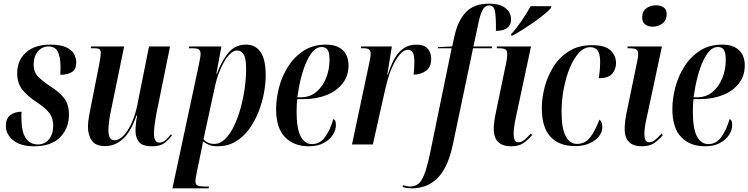

<svg xmlns="http://www.w3.org/2000/svg" viewBox="-20 -790 4093 1050"><path d="M166 10Q93 10 52.5 -22.5Q12 -55 12 -102Q12 -142 36.5 -160.5Q61 -179 98 -179Q97 -170 97 -161Q97 -152 97 -143Q98 -67 121.5 -33.5Q145 0 187 0Q225 0 248 -28.5Q271 -57 271 -104Q271 -143 251 -170.5Q231 -198 181 -231Q133 -262 103.5 -298Q74 -334 74 -389Q74 -460 122 -503Q170 -546 255 -546Q309 -546 340.5 -532Q372 -518 384.5 -495.5Q397 -473 397 -448Q397 -411 373.5 -396Q350 -381 310 -381Q310 -394 310.5 -405.5Q311 -417 311 -428Q310 -481 295.5 -508.5Q281 -536 244 -536Q211 -536 187.5 -509Q164 -482 164 -435Q164 -398 184.5 -375Q205 -352 251 -321Q304 -287 330.5 -253.5Q357 -220 357 -162Q357 -89 309 -39.5Q261 10 166 10Z M812 10Q757 10 739 -15Q721 -40 721 -74Q721 -89 723.5 -115.5Q726 -142 730 -158H726Q696 -69 652 -30Q608 9 555 9Q502 9 481.5 -22Q461 -53 461 -97Q461 -122 467 -156Q473 -190 479 -218L521 -430Q526 -455 528.5 -472.5Q531 -490 531 -499Q531 -514 525 -520Q519 -526 494 -526H476L478 -536H659L588 -191Q581 -161 577 -129Q573 -97 573 -79Q573 -49 581.5 -36Q590 -23 606 -23Q628 -23 648 -41Q668 -59 685 -88.5Q702 -118 714 -152.5Q726 -187 732 -221L795 -536H910L834 -162Q829 -134 825.5 -107.5Q822 -81 822 -61Q822 -10 851 -10Q869 -10 885 -23.5Q901 -37 915 -56L920 -49Q901 -24 878 -7Q855 10 812 10Z M1069 -443Q1072 -460 1074.5 -473Q1077 -486 1077 -494Q1077 -512 1068.5 -519Q1060 -526 1033 -526H1012L1015 -536H1191L1163 -387H1166Q1192 -457 1229 -501.5Q1266 -546 1326 -546Q1377 -546 1405 -505.5Q1433 -465 1433 -378Q1433 -332 1423 -279Q1413 -226 1392.5 -175Q1372 -124 1341 -82Q1310 -40 1267 -15Q1224 10 1169 10Q1142 10 1124.5 3Q1107 -4 1090 -17Q1088 -1 1085.5 11Q1083 23 1080 37L1054 163Q1051 178 1050 186.5Q1049 195 1049 201Q1049 219 1060.5 224.5Q1072 230 1100 230H1123L1121 240H923ZM1151 -3Q1184 -3 1211 -29.5Q1238 -56 1259.5 -100.5Q1281 -145 1296 -199.5Q1311 -254 1318.5 -309.5Q1326 -365 1326 -412Q1326 -470 1313 -492Q1300 -514 1277 -514Q1258 -514 1239.5 -496.5Q1221 -479 1205 -451Q1189 -423 1176.5 -389.5Q1164 -356 1157 -324L1093 -29Q1101 -18 1116.5 -10.5Q1132 -3 1151 -3Z M1669 10Q1587 10 1538.5 -40Q1490 -90 1490 -194Q1490 -249 1505.5 -310Q1521 -371 1554.5 -424.5Q1588 -478 1639.5 -512Q1691 -546 1763 -546Q1822 -546 1854 -516Q1886 -486 1886 -432Q1886 -375 1853.5 -333.5Q1821 -292 1765.5 -270Q1710 -248 1640 -248H1606Q1604 -240 1603 -216.5Q1602 -193 1602 -180Q1602 -86 1624.5 -44Q1647 -2 1687 -2Q1730 -2 1758 -41Q1786 -80 1803 -139Q1809 -137 1813 -129.5Q1817 -122 1817 -104Q1817 -79 1800 -52.5Q1783 -26 1750 -8Q1717 10 1669 10ZM1626 -258Q1675 -258 1710 -287.5Q1745 -317 1763.5 -363.5Q1782 -410 1782 -462Q1782 -501 1772 -517Q1762 -533 1738 -533Q1695 -533 1659.5 -459.5Q1624 -386 1606 -258Z M1999 -444Q2002 -459 2004.5 -472Q2007 -485 2007 -497Q2007 -512 1998.5 -519Q1990 -526 1968 -526H1953L1955 -536H2123L2098 -382H2101Q2129 -471 2166.5 -508.5Q2204 -546 2258 -546Q2298 -546 2318 -525Q2338 -504 2338 -468Q2338 -423 2309.5 -402.5Q2281 -382 2242 -382Q2246 -423 2246 -448Q2246 -491 2236 -504.5Q2226 -518 2211 -518Q2178 -518 2143 -458.5Q2108 -399 2086 -299L2019 0H1905Z M2233 240Q2202 240 2181 232L2184 223Q2191 225 2202 227.5Q2213 230 2222 230Q2249 230 2267.5 215.5Q2286 201 2300.5 163.5Q2315 126 2330 57L2450 -526H2374L2375 -532L2453 -536L2465 -591Q2484 -678 2528.5 -724Q2573 -770 2655 -770Q2713 -770 2744 -746Q2775 -722 2775 -682Q2775 -653 2753.5 -637Q2732 -621 2692 -621Q2693 -695 2687 -727.5Q2681 -760 2656 -760Q2631 -760 2617.5 -732.5Q2604 -705 2594 -652L2569 -536H2672L2670 -526H2567L2456 3Q2440 77 2415.5 123.5Q2391 170 2360 195.5Q2329 221 2296.5 230.5Q2264 240 2233 240Z M2775 10Q2680 10 2680 -86Q2680 -104 2684 -131.5Q2688 -159 2697 -200L2748 -446Q2751 -460 2752.5 -472Q2754 -484 2754 -496Q2754 -512 2745 -519Q2736 -526 2707 -526H2696L2698 -536H2884L2800 -143Q2794 -113 2791.5 -92.5Q2789 -72 2789 -57Q2789 -37 2794.5 -24.5Q2800 -12 2816 -12Q2832 -12 2849.5 -26.5Q2867 -41 2883 -60L2890 -51Q2868 -25 2842.5 -7.5Q2817 10 2775 10ZM2776 -604Q2803 -633 2832 -675.5Q2861 -718 2882 -756H2995L2993 -746Q2982 -733 2958.5 -713.5Q2935 -694 2904 -672Q2873 -650 2841.5 -630Q2810 -610 2784 -596H2774Z M3125 9Q3039 9 2991 -41.5Q2943 -92 2943 -199Q2943 -253 2958.5 -313Q2974 -373 3006.5 -425Q3039 -477 3091.5 -510Q3144 -543 3218 -543Q3291 -543 3320 -513.5Q3349 -484 3349 -445Q3349 -413 3328.5 -387.5Q3308 -362 3254 -362Q3258 -383 3260 -406.5Q3262 -430 3262 -456Q3261 -499 3247 -515.5Q3233 -532 3208 -532Q3175 -532 3146.5 -501.5Q3118 -471 3096.5 -419.5Q3075 -368 3063 -305Q3051 -242 3051 -178Q3051 -88 3073.5 -45.5Q3096 -3 3135 -3Q3179 -3 3206.5 -37.5Q3234 -72 3258 -136Q3264 -132 3269 -122Q3274 -112 3274 -93Q3274 -68 3255.5 -44.5Q3237 -21 3203.5 -6Q3170 9 3125 9Z M3549 -644Q3526 -644 3509 -656Q3492 -668 3492 -694Q3492 -729 3515 -745Q3538 -761 3567 -761Q3591 -761 3608.5 -750Q3626 -739 3626 -712Q3626 -679 3602.5 -661.5Q3579 -644 3549 -644ZM3490 10Q3396 10 3396 -86Q3396 -104 3399.5 -131.5Q3403 -159 3412 -200L3463 -446Q3466 -460 3468 -472Q3470 -484 3470 -496Q3470 -512 3460.5 -519Q3451 -526 3422 -526H3411L3413 -536H3600L3516 -143Q3509 -113 3506.5 -92.5Q3504 -72 3504 -57Q3504 -37 3509.5 -24.5Q3515 -12 3531 -12Q3547 -12 3564.5 -26.5Q3582 -41 3598 -60L3605 -51Q3583 -25 3557.5 -7.5Q3532 10 3490 10Z M3836 10Q3754 10 3705.5 -40Q3657 -90 3657 -194Q3657 -249 3672.5 -310Q3688 -371 3721.5 -424.5Q3755 -478 3806.5 -512Q3858 -546 3930 -546Q3989 -546 4021 -516Q4053 -486 4053 -432Q4053 -375 4020.5 -333.5Q3988 -292 3932.5 -270Q3877 -248 3807 -248H3773Q3771 -240 3770 -216.5Q3769 -193 3769 -180Q3769 -86 3791.5 -44Q3814 -2 3854 -2Q3897 -2 3925 -41Q3953 -80 3970 -139Q3976 -137 3980 -129.5Q3984 -122 3984 -104Q3984 -79 3967 -52.5Q3950 -26 3917 -8Q3884 10 3836 10ZM3793 -258Q3842 -258 3877 -287.5Q3912 -317 3930.5 -363.5Q3949 -410 3949 -462Q3949 -501 3939 -517Q3929 -533 3905 -533Q3862 -533 3826.5 -459.5Q3791 -386 3773 -258Z"/></svg>

Font: Noto Serif Display ExtraCondensed SemiBold
Style: Italic
Weight: 600
Width: 2
Italic angle: -12°
Designer: Monotype Design Team
Foundry: Monotype Imaging Inc.
Version: Version 2.009